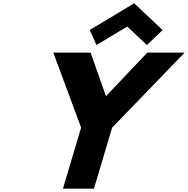

<svg xmlns="http://www.w3.org/2000/svg" viewBox="-20 -1144 1139 1164"><path d="M523.9 -962 564.8 -871 751.2 -983 870.8 -871 965.9 -962 793.2 -1124ZM303.2 -825 471.7 -370 361.5 0H549.5L659.7 -370L1099.2 -825H873.2L622.5 -561L529.2 -825Z"/></svg>

Font: Hussar
Style: BdOblThree
Weight: 700
Foundry: Cannot Into Space Fonts
Version: Version 2.00